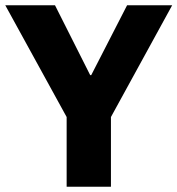

<svg xmlns="http://www.w3.org/2000/svg" viewBox="-23 -706 671 726"><path d="M229 0V-263.5L-3 -686H185L318 -422H322L457.5 -686H628L396.5 -263.5V0Z"/></svg>

Font: Chivo Medium
Style: Regular
Weight: 500
Designer: Hector Gatti
Foundry: Omnibus-Type
Version: Version 2.002